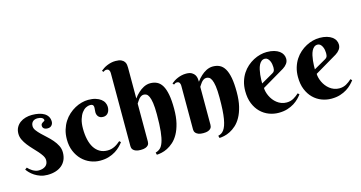

<svg xmlns="http://www.w3.org/2000/svg" viewBox="-85 -1136 2999 1594"><g transform="rotate(-15 1414.5 -339.5)"><path d="M217.8 -467.8Q206.5 -467.8 196.5 -464.8Q186.5 -461.9 178.7 -455.3Q170.9 -448.7 166.5 -438.7Q162.1 -428.7 162.1 -415Q162.1 -396 176 -377.2Q189.9 -358.4 210.7 -338.1Q231.4 -317.9 255.6 -296.1Q279.8 -274.4 300.5 -250.2Q321.3 -226.1 335.2 -198.7Q349.1 -171.4 349.1 -140.1Q349.1 -105 337.2 -77.6Q325.2 -50.3 303 -31.2Q280.8 -12.2 249.3 -2.2Q217.8 7.8 179.2 7.8Q145.5 7.8 118.2 -1.7Q90.8 -11.2 69.6 -25.1Q48.3 -39.1 33.2 -54.7Q18.1 -70.3 9.8 -83L26.9 -95.2Q33.2 -87.9 43 -79.3Q52.7 -70.8 64.7 -63.5Q76.7 -56.2 90.3 -51.5Q104 -46.9 118.2 -46.9Q153.3 -46.9 175.8 -63.7Q198.2 -80.6 198.2 -113.8Q198.2 -132.3 186 -152.1Q173.8 -171.9 155.3 -192.9Q136.7 -213.9 115.2 -236.3Q93.8 -258.8 75.2 -282.7Q56.6 -306.6 44.4 -332Q32.2 -357.4 32.2 -384.8Q32.2 -415.5 44.7 -438.5Q57.1 -461.4 77.9 -476.6Q98.6 -491.7 125.2 -499.3Q151.9 -506.8 180.2 -506.8Q212.9 -506.8 239.7 -501Q266.6 -495.1 285.9 -483.2Q305.2 -471.2 315.7 -453.1Q326.2 -435.1 326.2 -411.1Q326.2 -392.6 314 -378.9Q301.8 -365.2 279.8 -365.2Q258.8 -365.2 247.8 -374.3Q236.8 -383.3 236.8 -398.9Q236.8 -409.2 241.9 -415Q247.1 -420.9 253.4 -424.6Q259.8 -428.2 264.9 -430.9Q270 -433.6 270 -438Q270 -451.7 255.4 -459.7Q240.7 -467.8 217.8 -467.8Z M750 -337.9Q734.9 -337.9 724.6 -342.5Q714.4 -347.2 708 -355Q701.7 -362.8 698.7 -372.3Q695.8 -381.8 695.8 -392.1Q695.8 -405.3 697.5 -417.5Q699.2 -429.7 698 -439.5Q696.8 -449.2 690.4 -455.1Q684.1 -460.9 668 -460.9Q650.9 -460.9 631.8 -451.2Q612.8 -441.4 597.2 -420.4Q581.5 -399.4 571.3 -366.5Q561 -333.5 561 -287.1Q561 -235.8 570.6 -193.6Q580.1 -151.4 599.1 -121.6Q618.2 -91.8 646.5 -75.4Q674.8 -59.1 712.9 -59.1Q730 -59.1 745.4 -63Q760.7 -66.9 774.4 -73.7Q788.1 -80.6 800.5 -89.6Q813 -98.6 824.7 -108.9L836.9 -97.2Q825.7 -82 808.1 -64Q790.5 -45.9 765.6 -30Q740.7 -14.2 707.5 -3.7Q674.3 6.8 631.8 6.8Q589.4 6.8 549.1 -9.5Q508.8 -25.9 477.5 -57.1Q446.3 -88.4 427.5 -133.1Q408.7 -177.7 408.7 -234.9Q408.7 -279.3 419.9 -316.7Q431.2 -354 450.4 -384.3Q469.7 -414.6 495.4 -437.5Q521 -460.4 549.3 -475.8Q577.6 -491.2 607.2 -499Q636.7 -506.8 664.1 -506.8Q700.2 -506.8 727.1 -498.5Q753.9 -490.2 771.7 -476.6Q789.6 -462.9 798.3 -445.1Q807.1 -427.2 807.1 -408.2Q807.1 -394 803.5 -381.1Q799.8 -368.2 792.7 -358.6Q785.6 -349.1 774.9 -343.5Q764.2 -337.9 750 -337.9Z M1053.7 -414.1Q1071.8 -439.9 1094.7 -460.4Q1104 -469.2 1115.5 -477.5Q1127 -485.8 1139.9 -492.4Q1152.8 -499 1167.2 -502.9Q1181.6 -506.8 1196.8 -506.8Q1229.5 -506.8 1255.4 -494.1Q1281.2 -481.4 1298.8 -451.7Q1316.4 -421.9 1325.7 -372.8Q1335 -323.7 1335 -251Q1335 -180.2 1322.3 -127.9Q1309.6 -75.7 1289.1 -39.1Q1268.6 -2.4 1242.7 20.8Q1216.8 43.9 1190.4 57.1Q1164.1 70.3 1139.6 75.4Q1115.2 80.6 1097.7 81.1L1092.8 61Q1114.7 55.7 1131.8 41Q1148.9 26.4 1160.6 -7.1Q1172.4 -40.5 1178.5 -97.2Q1184.6 -153.8 1184.6 -243.2Q1184.6 -304.7 1179 -341.6Q1173.3 -378.4 1164.3 -397.7Q1155.3 -417 1143.8 -423.1Q1132.3 -429.2 1120.6 -429.2Q1106.4 -429.2 1095.7 -421.6Q1085 -414.1 1076.9 -404.3Q1068.8 -394.5 1063.2 -384.8Q1057.6 -375 1053.7 -370.1V-43.9Q1053.7 -37.6 1051.8 -28.6Q1049.8 -19.5 1042.2 -11.5Q1034.7 -3.4 1019.8 2.2Q1004.9 7.8 979 7.8Q953.1 7.8 938 1.7Q922.9 -4.4 915.3 -12.7Q907.7 -21 905.8 -29.8Q903.8 -38.6 903.8 -43.9V-673.8Q903.8 -688 897.2 -698.5Q890.6 -709 875 -709Q866.7 -709 860.6 -706.3Q854.5 -703.6 847.7 -698.2L837.9 -710Q849.1 -719.2 862.8 -728.3Q876.5 -737.3 892.8 -744.1Q909.2 -751 927.7 -755.4Q946.3 -759.8 966.8 -759.8Q998.5 -759.8 1016.1 -751.2Q1033.7 -742.7 1042 -730.2Q1050.3 -717.8 1052 -703.9Q1053.7 -689.9 1053.7 -679.2Z M1723.1 -243.2Q1723.1 -304.7 1717.5 -341.6Q1711.9 -378.4 1702.6 -397.7Q1693.4 -417 1682.1 -423.1Q1670.9 -429.2 1659.2 -429.2Q1645 -429.2 1634 -421.6Q1623 -414.1 1615 -404.3Q1606.9 -394.5 1601.3 -384.8Q1595.7 -375 1591.8 -370.1V-43.9Q1591.8 -37.6 1589.8 -28.6Q1587.9 -19.5 1580.3 -11.5Q1572.8 -3.4 1557.9 2.2Q1543 7.8 1517.1 7.8Q1491.2 7.8 1476.3 1.7Q1461.4 -4.4 1453.6 -12.7Q1445.8 -21 1443.8 -29.8Q1441.9 -38.6 1441.9 -43.9V-420.9Q1441.9 -435.1 1435.3 -445.6Q1428.7 -456.1 1413.1 -456.1Q1404.8 -456.1 1398.9 -453.1Q1393.1 -450.2 1386.2 -444.8L1376 -457Q1387.2 -466.3 1401.1 -475.3Q1415 -484.4 1431.2 -491.2Q1447.3 -498 1465.8 -502.4Q1484.4 -506.8 1504.9 -506.8Q1536.6 -506.8 1554.2 -496.3Q1571.8 -485.8 1580.1 -471.2Q1588.4 -456.5 1590.1 -440.7Q1591.8 -424.8 1591.8 -414.1Q1609.9 -439.9 1632.8 -460.4Q1642.1 -469.2 1653.6 -477.5Q1665 -485.8 1678 -492.4Q1690.9 -499 1705.3 -502.9Q1719.7 -506.8 1734.9 -506.8Q1768.1 -506.8 1793.7 -494.1Q1819.3 -481.4 1836.9 -451.7Q1854.5 -421.9 1863.8 -372.8Q1873 -323.7 1873 -251Q1873 -180.2 1860.4 -127.9Q1847.7 -75.7 1827.1 -39.1Q1806.6 -2.4 1780.8 20.8Q1754.9 43.9 1728.5 57.1Q1702.1 70.3 1678 75.4Q1653.8 80.6 1636.2 81.1L1630.9 61Q1645.5 57.6 1658 50.3Q1670.4 43 1680.7 28.8Q1690.9 14.6 1698.7 -7.1Q1706.5 -28.8 1712.2 -61.5Q1717.8 -94.2 1720.5 -138.9Q1723.1 -183.6 1723.1 -243.2Z M2100.1 -224.1Q2100.1 -208.5 2104.7 -190.2Q2109.4 -171.9 2118.2 -153.3Q2127 -134.8 2139.9 -117.9Q2152.8 -101.1 2169.7 -87.9Q2186.5 -74.7 2207 -66.9Q2227.5 -59.1 2252 -59.1Q2269 -59.1 2283.7 -63Q2298.3 -66.9 2311 -73.7Q2323.7 -80.6 2335.4 -89.6Q2347.2 -98.6 2358.9 -108.9L2371.1 -97.2Q2359.9 -82 2342.3 -64Q2324.7 -45.9 2299.8 -30Q2274.9 -14.2 2241.7 -3.7Q2208.5 6.8 2166 6.8Q2123.5 6.8 2083.3 -8.5Q2043 -23.9 2011.7 -54.7Q1980.5 -85.4 1961.7 -131.3Q1942.9 -177.2 1942.9 -238.8Q1942.9 -283.2 1954.1 -320.3Q1965.3 -357.4 1984.6 -387.2Q2003.9 -417 2029.5 -439.5Q2055.2 -461.9 2083.5 -476.8Q2111.8 -491.7 2141.4 -499.3Q2170.9 -506.8 2198.2 -506.8Q2234.4 -506.8 2261.2 -499Q2288.1 -491.2 2305.9 -478Q2323.7 -464.8 2332.5 -447.5Q2341.3 -430.2 2341.3 -411.1Q2341.3 -388.2 2328.1 -369.9Q2314.9 -351.6 2293 -337.9ZM2198.2 -323.2Q2204.6 -327.1 2208.7 -330.8Q2212.9 -334.5 2215.3 -339.6Q2217.8 -344.7 2219 -352.3Q2220.2 -359.9 2220.2 -371.1Q2220.2 -383.3 2217.5 -398.2Q2214.8 -413.1 2208.5 -426.3Q2202.1 -439.5 2192.4 -448.2Q2182.6 -457 2168.9 -457Q2151.4 -457 2138.9 -446.5Q2126.5 -436 2118.4 -419.4Q2110.4 -402.8 2105.7 -381.6Q2101.1 -360.4 2098.6 -338.9Q2096.2 -317.4 2095.7 -297.6Q2095.2 -277.8 2095.2 -264.2Z M2553.2 -224.1Q2553.2 -208.5 2557.9 -190.2Q2562.5 -171.9 2571.3 -153.3Q2580.1 -134.8 2593 -117.9Q2606 -101.1 2622.8 -87.9Q2639.6 -74.7 2660.2 -66.9Q2680.7 -59.1 2705.1 -59.1Q2722.2 -59.1 2736.8 -63Q2751.5 -66.9 2764.2 -73.7Q2776.9 -80.6 2788.6 -89.6Q2800.3 -98.6 2812 -108.9L2824.2 -97.2Q2813 -82 2795.4 -64Q2777.8 -45.9 2752.9 -30Q2728 -14.2 2694.8 -3.7Q2661.6 6.8 2619.1 6.8Q2576.7 6.8 2536.4 -8.5Q2496.1 -23.9 2464.8 -54.7Q2433.6 -85.4 2414.8 -131.3Q2396 -177.2 2396 -238.8Q2396 -283.2 2407.2 -320.3Q2418.5 -357.4 2437.7 -387.2Q2457 -417 2482.7 -439.5Q2508.3 -461.9 2536.6 -476.8Q2564.9 -491.7 2594.5 -499.3Q2624 -506.8 2651.4 -506.8Q2687.5 -506.8 2714.4 -499Q2741.2 -491.2 2759 -478Q2776.9 -464.8 2785.6 -447.5Q2794.4 -430.2 2794.4 -411.1Q2794.4 -388.2 2781.2 -369.9Q2768.1 -351.6 2746.1 -337.9ZM2651.4 -323.2Q2657.7 -327.1 2661.9 -330.8Q2666 -334.5 2668.5 -339.6Q2670.9 -344.7 2672.1 -352.3Q2673.3 -359.9 2673.3 -371.1Q2673.3 -383.3 2670.7 -398.2Q2668 -413.1 2661.6 -426.3Q2655.3 -439.5 2645.5 -448.2Q2635.7 -457 2622.1 -457Q2604.5 -457 2592 -446.5Q2579.6 -436 2571.5 -419.4Q2563.5 -402.8 2558.8 -381.6Q2554.2 -360.4 2551.8 -338.9Q2549.3 -317.4 2548.8 -297.6Q2548.3 -277.8 2548.3 -264.2Z"/></g></svg>

Font: Berkshire Swash
Style: Regular
Weight: 700
Designer: Astigmatic (AOETI)
Foundry: Astigmatic (AOETI)
Version: Version 1.000